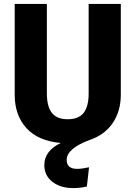

<svg xmlns="http://www.w3.org/2000/svg" viewBox="-20 -713 691 979"><path d="M596 -693V-230Q596 -147 555 -86Q514 -25 436 1Q320 45 320 102Q320 148 373 148Q397 148 434 140L423 238Q389 246 353 246Q288 246 247 214Q206 182 206 129Q206 56 290 16Q175 6 115 -59.5Q55 -125 55 -230V-693H219V-237Q219 -170 244.5 -137.5Q270 -105 325 -105Q381 -105 406.5 -137.5Q432 -170 432 -237V-693Z"/></svg>

Font: FiraGOUPP
Style: Bold
Weight: 700
Designer: bBox Type
Foundry: bBox Type GmbH
Version: Version 1.001